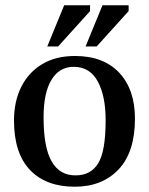

<svg xmlns="http://www.w3.org/2000/svg" viewBox="-20 -697 565 727"><path d="M263 10Q154 10 93.5 -53.5Q33 -117 33 -241Q33 -313 60.5 -368Q88 -423 139.5 -454Q191 -485 264 -485Q372 -485 431.5 -421.5Q491 -358 491 -248Q491 -121 429 -55.5Q367 10 263 10ZM267 -33Q324 -33 352 -79Q380 -125 380 -242Q380 -334 350 -389Q320 -444 259 -444Q205 -444 175 -395Q145 -346 145 -253Q145 -138 176 -85Q207 -32 267 -33ZM200 -521H159L223 -677H321V-655ZM346 -521H304L368 -677H467V-655Z"/></svg>

Font: STIX Two Text Medium
Style: Regular
Weight: 500
Designer: Ross Mills, John Hudson & Paul Hanslow, Tiro Typeworks Ltd; with prior portions MicroPress Inc., and Coen Hoffman.
Foundry: Tiro Typeworks Ltd
Version: Version 2.13 b171